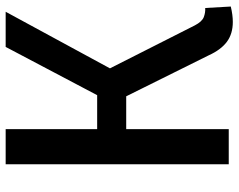

<svg xmlns="http://www.w3.org/2000/svg" viewBox="-100 -708 822 661"><g transform="rotate(-90 310.5 -377.0)"><path d="M619 7Q590 14 566 14Q525 14 497.5 -6.5Q470 -27 451 -69L301 -371L338 -353H177L197 -372V0H76V-768H197V-434L177 -453H339L307 -440L480 -768H601L391 -381L393 -435L554 -117Q567 -92 582.5 -86Q598 -80 614 -81Z"/></g></svg>

Font: Yaldevi ExtraLight SemiBold
Style: Regular
Weight: 600
Version: Version 1.100